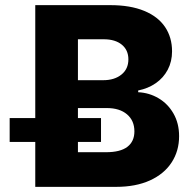

<svg xmlns="http://www.w3.org/2000/svg" viewBox="-20 -727 745 747"><path d="M117.2 -174.8H17.6V-267.6H117.2V-707H409.2Q486.8 -707 540.8 -684.8Q594.7 -662.6 622.1 -622.1Q649.4 -581.5 649.4 -527.3Q649.4 -487.8 632.8 -456.1Q616.2 -424.3 586.4 -403.6Q556.6 -382.8 517.6 -375V-368.2Q560.5 -366.2 596.9 -344.7Q633.3 -323.2 655 -285.2Q676.8 -247.1 676.8 -197.3Q676.8 -139.6 647.7 -95Q618.7 -50.3 563.5 -25.1Q508.3 0 431.6 0H117.2ZM502.9 -215.8Q502.9 -257.8 474.1 -282.2Q445.3 -306.6 395.5 -306.6H283.2V-267.6H373V-174.8H283.2V-134.8H392.6Q448.2 -134.8 475.6 -155.8Q502.9 -176.8 502.9 -215.8ZM479.5 -496.1Q479.5 -532.2 453.9 -553.2Q428.2 -574.2 383.8 -574.2H283.2V-415H381.8Q425.3 -415 452.4 -436.8Q479.5 -458.5 479.5 -496.1Z"/></svg>

Font: Pretendard GOV ExtraBold
Style: Regular
Weight: 800
Designer: Base glyphs from Inter by Rasmus Andersson; Hangeul glyphs from Noto Sans CJK(Source Han Sans) by Jang Soo-young and Kan
Foundry: Kil Hyung-jin
Version: Version 1.309